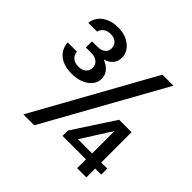

<svg xmlns="http://www.w3.org/2000/svg" viewBox="-175 -885 1060 1060"><g transform="rotate(45 354.5 -355.0)"><path d="M39 -611Q44 -655 80.5 -682.5Q117 -710 175 -710Q231 -710 269 -680Q307 -650 307 -607Q307 -577 290 -557Q273 -537 245 -529V-527Q273 -517 291.5 -495.5Q310 -474 310 -444Q310 -403 271.5 -375Q233 -347 172 -347Q112 -347 75.5 -375Q39 -403 35 -454H107Q111 -427 127.5 -414Q144 -401 171 -401Q199 -401 215.5 -415Q232 -429 232 -453Q232 -477 214.5 -491Q197 -505 169 -505H126V-553H167Q196 -553 213 -566Q230 -579 230 -603Q230 -626 214 -640.5Q198 -655 170 -655Q144 -655 128.5 -643Q113 -631 108 -611ZM617 -698 228 0H143L531 -698ZM682 -69H635V0H563V-69H380V-111L538 -353H635V-116H682ZM564 -291 453 -116H564Z"/></g></svg>

Font: DVN-Poppins
Style: Regular
Weight: 400
Designer: Ninad Kale (Devanagari), Jonny Pinhorn (Latin)
Foundry: Indian Type Foundry
Version: 4.004